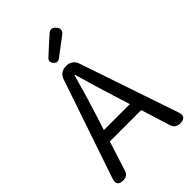

<svg xmlns="http://www.w3.org/2000/svg" viewBox="-277 -1057 1160 1160"><g transform="rotate(-45 303.5 -477.0)"><path d="M60 0Q3 0 21 -54L237 -689Q244 -709 260.5 -721Q277 -733 298 -733H309Q330 -733 346.5 -721Q363 -709 370 -689L585 -56Q605 0 545 0Q506 0 494 -38L436 -224H302H168L108 -36Q98 0 60 0ZM191 -298H302H413L378 -410Q348 -503 304 -658H300Q273 -556 227 -410ZM263 -801Q241 -824 265 -846L321 -897L370 -941Q399 -969 425.5 -938.5Q452 -908 419 -882L306 -797Q283 -778 263 -801Z"/></g></svg>

Font: GenSenRounded JP R
Style: Regular
Weight: 400
Version: Version 1.501;PS 1;hotconv 16.6.51;makeotf.lib2.5.65220